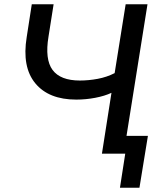

<svg xmlns="http://www.w3.org/2000/svg" viewBox="-20 -725 767 906"><path d="M546 161 571 0H461L506 -287Q474 -272 429.5 -263.5Q385 -255 340 -255Q210 -255 146.5 -332Q83 -409 106 -550L130 -705H233L209 -553Q191 -445 228 -395Q265 -345 357 -345Q398 -345 441 -353Q484 -361 521 -380L573 -705H676L577 -84H678L638 161Z"/></svg>

Font: Nunito Sans SemiBold
Style: Italic
Weight: 600
Italic angle: -9°
Designer: Vernon Adams
Foundry: Vernon Adams
Version: Version 3.006; ttfautohint (v1.8.3)